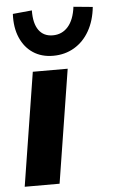

<svg xmlns="http://www.w3.org/2000/svg" viewBox="-54 -792 487 828"><g transform="rotate(-5 189.5 -377.5)"><path d="M19 0 97 -491H248L170 0ZM191 -552Q141 -552 104.5 -576Q68 -600 49 -644Q30 -688 33 -747L116 -755Q115 -699 136 -669.5Q157 -640 197 -640Q237 -640 263 -669.5Q289 -699 296 -755L379 -747Q373 -688 348 -644Q323 -600 282.5 -576Q242 -552 191 -552Z"/></g></svg>

Font: Nunito Sans 12pt ExtraLight 12pt ExtraBold
Style: Italic
Weight: 800
Italic angle: -9°
Version: Version 3.101;gftools[0.9.27]